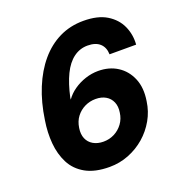

<svg xmlns="http://www.w3.org/2000/svg" viewBox="-130 -825 898 950"><g transform="rotate(-20 319.0 -350.0)"><path d="M288 12Q211 12 162 -15.5Q113 -43 89 -90Q65 -137 60 -195Q55 -253 65 -315Q78 -405 108 -478Q138 -551 182.5 -603.5Q227 -656 284.5 -684Q342 -712 411 -712Q487 -712 533.5 -683.5Q580 -655 600.5 -609.5Q621 -564 617 -512H477Q476 -549 453.5 -569.5Q431 -590 389 -590Q348 -590 315 -565.5Q282 -541 259 -493.5Q236 -446 221 -377Q221 -374 220.5 -371.5Q220 -369 220 -367Q238 -393 266 -412.5Q294 -432 327.5 -443Q361 -454 395 -454Q453 -454 496 -426.5Q539 -399 560 -349Q581 -299 570 -231Q563 -180 538 -136Q513 -92 475 -59Q437 -26 389 -7Q341 12 288 12ZM302 -116Q333 -116 359.5 -129.5Q386 -143 404 -167.5Q422 -192 426 -224Q431 -255 421 -278.5Q411 -302 389 -315Q367 -328 336 -328Q305 -328 278.5 -315Q252 -302 234 -278.5Q216 -255 211 -221Q206 -189 216 -165.5Q226 -142 248.5 -129Q271 -116 302 -116Z"/></g></svg>

Font: DM Sans 10pt Black
Style: Italic
Weight: 900
Italic angle: -10°
Version: Version 4.004;gftools[0.9.30]